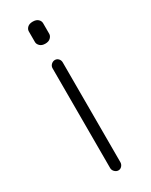

<svg xmlns="http://www.w3.org/2000/svg" viewBox="-192 -758 643 815"><g transform="rotate(-30 129.0 -350.5)"><path d="M129 -527Q139 -527 146 -519.5Q153 -512 153 -501V-12Q153 -2 146 6Q139 14 129 14Q119 14 111 6Q103 -2 103 -12V-501Q103 -512 111 -519.5Q119 -527 129 -527ZM129 -715Q146 -715 155 -706.5Q164 -698 164 -687V-635Q164 -625 155 -616Q146 -607 129 -607Q112 -607 103 -616Q94 -625 94 -635V-687Q94 -698 103 -706.5Q112 -715 129 -715Z"/></g></svg>

Font: Zen Kurenaido
Style: Regular
Weight: 400
Designer: Yoshimichi Ohira
Foundry: Positype
Version: Version 1.001